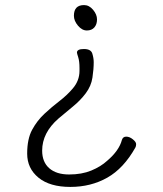

<svg xmlns="http://www.w3.org/2000/svg" viewBox="-20 -525 640 756"><path d="M402 108Q449 68 460 26Q464 13 477 13Q490 13 503 23.5Q516 34 516 42.5Q516 51 513 56Q467 138 402.5 174.5Q338 211 257 211Q176 211 131.5 174.5Q87 138 87 80Q87 22 106.5 -14Q126 -50 155 -77Q184 -104 214 -127Q244 -150 266 -176Q293 -207 293 -246V-257Q293 -284 288 -299.5Q283 -315 283 -318Q283 -332 310.5 -332Q338 -332 343.5 -314Q349 -296 349 -280Q349 -253 344 -219.5Q339 -186 317.5 -157.5Q296 -129 267 -105.5Q238 -82 210 -58Q146 -2 146 68Q146 113 174 137.5Q202 162 252 162Q302 162 339.5 146.5Q377 131 402 108ZM271 -463Q271 -505 311 -505Q331 -505 346.5 -486.5Q362 -468 362 -448.5Q362 -429 351.5 -417Q341 -405 322 -405Q303 -405 287 -424Q271 -443 271 -463Z"/></svg>

Font: LXGW WenKai TC Light
Style: Regular
Weight: 300
Designer: LXGW / Fontworks Inc.
Foundry: LXGW / Fontworks Inc.
Version: Version 1.330